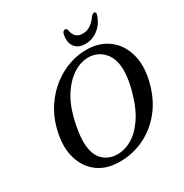

<svg xmlns="http://www.w3.org/2000/svg" viewBox="-203 -1053 1178 1228"><g transform="rotate(-30 386.0 -439.5)"><path d="M515 -713.5Q605 -709.5 666.8 -660Q728.5 -610.5 751.5 -527.2Q774.5 -444 749 -338.5Q721 -221 655.2 -140.8Q589.5 -60.5 500.2 -21Q411 18.5 311.5 13.5Q221 9.5 159.8 -41.5Q98.5 -92.5 78 -179.5Q57.5 -266.5 88.5 -379.5Q109 -455 151 -517.5Q193 -580 250.2 -624.8Q307.5 -669.5 375.2 -693Q443 -716.5 515 -713.5ZM330 -35Q386.5 -31.5 442.2 -61.5Q498 -91.5 545.5 -160.5Q593 -229.5 623 -343Q634 -384.5 638.8 -419.5Q643.5 -454.5 643.5 -483.5Q642.5 -567.5 601.2 -613.5Q560 -659.5 500.5 -664.5Q443.5 -669 386.8 -636.8Q330 -604.5 284.2 -538.2Q238.5 -472 214 -374.5Q202 -326.5 196.5 -287Q191 -247.5 190.5 -216Q190.5 -127.5 229.2 -83.2Q268 -39 330 -35ZM534.5 -814Q595 -814 639.5 -880Q651.5 -894.5 662 -894.5Q680 -894.5 672 -870.5Q654 -815 611.8 -781.8Q569.5 -748.5 517 -748.5Q464.5 -748.5 439.8 -781.8Q415 -815 426 -870.5Q431 -894.5 449 -894.5Q459.5 -894.5 464 -880Q473.5 -814 534.5 -814Z"/></g></svg>

Font: Fraunces 9pt Soft
Style: Italic
Weight: 400
Italic angle: -16°
Version: Version 1.000;[0bf87f6ff]